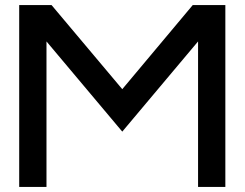

<svg xmlns="http://www.w3.org/2000/svg" viewBox="-20 -740 968 760"><path d="M464 -387 743 -720H872V0H764V-576L464 -219L164 -576V0H56V-720H184Z"/></svg>

Font: Orbitron
Style: Regular
Weight: 500
Designer: Matt McInerney
Foundry: Matt McInerney
Version: 1.000